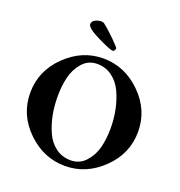

<svg xmlns="http://www.w3.org/2000/svg" viewBox="-150 -976 1042 1111"><g transform="rotate(20 371.0 -420.0)"><path d="M418.9 -730.5Q418.9 -725.6 414.6 -718.3Q410.2 -710.9 405.3 -710.9Q387.7 -710.9 308.6 -749.5Q229.5 -788.1 229.5 -811.5Q229.5 -830.1 248 -839.4Q266.6 -848.6 284.2 -848.6Q293.9 -848.6 301.8 -844.7Q334 -820.3 376.5 -778.3Q418.9 -736.3 418.9 -730.5ZM347.7 -609.4Q293 -609.4 257.3 -568.8Q221.7 -528.3 208.5 -473.6Q195.3 -418.9 195.3 -354.5Q195.3 -294.9 206.1 -240.2Q216.8 -185.5 238.8 -137.7Q260.7 -89.8 300.3 -61Q339.8 -32.2 391.6 -32.2Q446.3 -32.2 482.9 -72.3Q519.5 -112.3 533.2 -166.5Q546.9 -220.7 546.9 -285.2Q546.9 -344.7 535.6 -399.4Q524.4 -454.1 502 -502.4Q479.5 -550.8 439.5 -580.1Q399.4 -609.4 347.7 -609.4ZM139.6 -553.2Q240.2 -651.4 371.1 -651.4Q502 -651.4 602.5 -553.2Q703.1 -455.1 703.1 -320.3Q703.1 -185.5 602.5 -87.9Q502 9.8 371.1 9.8Q240.2 9.8 139.6 -87.9Q39.1 -185.5 39.1 -320.3Q39.1 -455.1 139.6 -553.2Z"/></g></svg>

Font: Crimson
Style: Bold
Weight: 700
Version: Version 0.8 ; ttfautohint (v1.00) -l 8 -r 50 -G 200 -x 14 -D